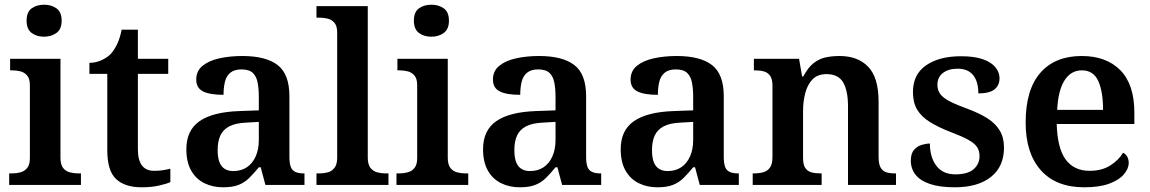

<svg xmlns="http://www.w3.org/2000/svg" viewBox="-20 -786 4886 816"><path d="M19 0V-49H32Q49 -49 66.5 -53.5Q84 -58 95.5 -72Q107 -86 107 -114V-424Q107 -452 95 -465.5Q83 -479 66 -483Q49 -487 32 -487H23V-536H237V-116Q237 -87 248 -72.5Q259 -58 277 -53.5Q295 -49 312 -49H324V0ZM167 -630Q136 -630 114.5 -646Q93 -662 93 -698Q93 -735 114.5 -750.5Q136 -766 168 -766Q198 -766 220 -750.5Q242 -735 242 -698Q242 -662 220 -646Q198 -630 167 -630Z M582 10Q511 10 473.5 -25Q436 -60 436 -147V-472H360V-519Q387 -519 411 -530Q435 -541 451 -557Q466 -574 478 -599Q490 -624 497 -660H566V-536H695V-472H566V-152Q566 -105 583.5 -82.5Q601 -60 635 -60Q655 -60 671.5 -62.5Q688 -65 704 -69V-12Q689 -5 656.5 2.5Q624 10 582 10Z M928 10Q884 10 848.5 -7.5Q813 -25 792.5 -61Q772 -97 772 -152Q772 -232 828 -271Q884 -310 997 -314L1080 -317V-374Q1080 -408 1075 -434.5Q1070 -461 1054.5 -476Q1039 -491 1006 -491Q976 -491 959 -477Q942 -463 936 -438.5Q930 -414 930 -383Q872 -383 843 -397.5Q814 -412 814 -448Q814 -484 840.5 -506Q867 -528 912 -538Q957 -548 1010 -548Q1110 -548 1160 -509.5Q1210 -471 1210 -377V-120Q1210 -93 1215.5 -77.5Q1221 -62 1235 -55.5Q1249 -49 1271 -49H1274V0H1108L1088 -75H1080Q1058 -48 1038.5 -29Q1019 -10 993.5 0Q968 10 928 10ZM971 -59Q1005 -59 1029 -75Q1053 -91 1066.5 -121Q1080 -151 1080 -191V-268L1028 -265Q981 -263 954.5 -249Q928 -235 916.5 -210Q905 -185 905 -148Q905 -118 912 -98.5Q919 -79 934 -69Q949 -59 971 -59Z M1325 0V-49H1338Q1356 -49 1373 -53.5Q1390 -58 1401.5 -72.5Q1413 -87 1413 -116V-648Q1413 -676 1401 -689.5Q1389 -703 1372 -707Q1355 -711 1338 -711H1325V-760H1543V-116Q1543 -87 1554.5 -72.5Q1566 -58 1583.5 -53.5Q1601 -49 1618 -49H1631V0Z M1665 0V-49H1678Q1695 -49 1712.5 -53.5Q1730 -58 1741.5 -72Q1753 -86 1753 -114V-424Q1753 -452 1741 -465.5Q1729 -479 1712 -483Q1695 -487 1678 -487H1669V-536H1883V-116Q1883 -87 1894 -72.5Q1905 -58 1923 -53.5Q1941 -49 1958 -49H1970V0ZM1813 -630Q1782 -630 1760.5 -646Q1739 -662 1739 -698Q1739 -735 1760.5 -750.5Q1782 -766 1814 -766Q1844 -766 1866 -750.5Q1888 -735 1888 -698Q1888 -662 1866 -646Q1844 -630 1813 -630Z M2189 10Q2145 10 2109.5 -7.5Q2074 -25 2053.5 -61Q2033 -97 2033 -152Q2033 -232 2089 -271Q2145 -310 2258 -314L2341 -317V-374Q2341 -408 2336 -434.5Q2331 -461 2315.5 -476Q2300 -491 2267 -491Q2237 -491 2220 -477Q2203 -463 2197 -438.5Q2191 -414 2191 -383Q2133 -383 2104 -397.5Q2075 -412 2075 -448Q2075 -484 2101.5 -506Q2128 -528 2173 -538Q2218 -548 2271 -548Q2371 -548 2421 -509.5Q2471 -471 2471 -377V-120Q2471 -93 2476.5 -77.5Q2482 -62 2496 -55.5Q2510 -49 2532 -49H2535V0H2369L2349 -75H2341Q2319 -48 2299.5 -29Q2280 -10 2254.5 0Q2229 10 2189 10ZM2232 -59Q2266 -59 2290 -75Q2314 -91 2327.5 -121Q2341 -151 2341 -191V-268L2289 -265Q2242 -263 2215.5 -249Q2189 -235 2177.5 -210Q2166 -185 2166 -148Q2166 -118 2173 -98.5Q2180 -79 2195 -69Q2210 -59 2232 -59Z M2774 10Q2730 10 2694.5 -7.5Q2659 -25 2638.5 -61Q2618 -97 2618 -152Q2618 -232 2674 -271Q2730 -310 2843 -314L2926 -317V-374Q2926 -408 2921 -434.5Q2916 -461 2900.5 -476Q2885 -491 2852 -491Q2822 -491 2805 -477Q2788 -463 2782 -438.5Q2776 -414 2776 -383Q2718 -383 2689 -397.5Q2660 -412 2660 -448Q2660 -484 2686.5 -506Q2713 -528 2758 -538Q2803 -548 2856 -548Q2956 -548 3006 -509.5Q3056 -471 3056 -377V-120Q3056 -93 3061.5 -77.5Q3067 -62 3081 -55.5Q3095 -49 3117 -49H3120V0H2954L2934 -75H2926Q2904 -48 2884.5 -29Q2865 -10 2839.5 0Q2814 10 2774 10ZM2817 -59Q2851 -59 2875 -75Q2899 -91 2912.5 -121Q2926 -151 2926 -191V-268L2874 -265Q2827 -263 2800.5 -249Q2774 -235 2762.5 -210Q2751 -185 2751 -148Q2751 -118 2758 -98.5Q2765 -79 2780 -69Q2795 -59 2817 -59Z M3179 0V-49H3183Q3206 -49 3224 -54Q3242 -59 3252.5 -74Q3263 -89 3263 -119V-421Q3263 -450 3253 -464Q3243 -478 3226.5 -482.5Q3210 -487 3188 -487H3184V-536H3376L3389 -461H3394Q3414 -499 3437.5 -517.5Q3461 -536 3488.5 -542Q3516 -548 3548 -548Q3626 -548 3670 -502Q3714 -456 3714 -354V-120Q3714 -89 3722.5 -74Q3731 -59 3746.5 -54Q3762 -49 3784 -49H3788V0H3584V-335Q3584 -400 3563.5 -435.5Q3543 -471 3493 -471Q3455 -471 3433.5 -449Q3412 -427 3402.5 -391Q3393 -355 3393 -313V-115Q3393 -86 3402.5 -72Q3412 -58 3429 -53.5Q3446 -49 3468 -49H3472V0Z M4038 10Q3974 10 3932.5 -4Q3891 -18 3871 -43.5Q3851 -69 3851 -103Q3851 -134 3865 -149.5Q3879 -165 3898 -170.5Q3917 -176 3932 -176Q3932 -118 3959.5 -81.5Q3987 -45 4040 -45Q4093 -45 4118 -67Q4143 -89 4143 -122Q4143 -145 4132.5 -161Q4122 -177 4095 -192Q4068 -207 4020 -225Q3968 -245 3932 -267.5Q3896 -290 3878 -320Q3860 -350 3860 -395Q3860 -470 3916 -508.5Q3972 -547 4064 -547Q4122 -547 4158 -534Q4194 -521 4211 -499.5Q4228 -478 4228 -454Q4228 -423 4206.5 -406Q4185 -389 4138 -389Q4138 -439 4116 -466.5Q4094 -494 4050 -494Q4011 -494 3987.5 -476Q3964 -458 3964 -425Q3964 -403 3976 -386.5Q3988 -370 4017 -355Q4046 -340 4096 -322Q4144 -304 4177.5 -282.5Q4211 -261 4229 -231Q4247 -201 4247 -159Q4247 -78 4191.5 -34Q4136 10 4038 10Z M4588 10Q4468 10 4403.5 -62.5Q4339 -135 4339 -265Q4339 -405 4401.5 -476.5Q4464 -548 4577 -548Q4682 -548 4741.5 -487.5Q4801 -427 4801 -308V-259H4471Q4474 -155 4509.5 -107.5Q4545 -60 4611 -60Q4663 -60 4699 -83Q4735 -106 4753 -137Q4764 -132 4770.5 -120.5Q4777 -109 4777 -94Q4777 -69 4756.5 -45Q4736 -21 4694.5 -5.5Q4653 10 4588 10ZM4668 -319Q4668 -397 4647.5 -442Q4627 -487 4578 -487Q4531 -487 4504 -444Q4477 -401 4473 -319Z"/></svg>

Font: Noto Serif Bengali SemiBold
Style: Regular
Weight: 600
Version: Version 2.003